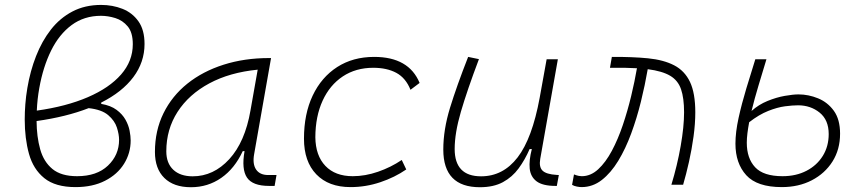

<svg xmlns="http://www.w3.org/2000/svg" viewBox="-20 -762 3556 792"><path d="M397.5 -338.9V-333.5Q437 -326.7 460.9 -308.8Q484.9 -291 497.6 -268.3Q510.3 -245.6 514.6 -222.9Q519 -200.2 519 -182.6Q519 -130.4 491.7 -86.4Q464.4 -42.5 413.3 -16.4Q362.3 9.8 291.5 9.8Q208.5 9.8 162.8 -27.1Q117.2 -64 99.6 -127.2Q82 -190.4 82 -269Q82 -299.8 84.5 -332Q86.9 -364.3 92.8 -398.9Q104.5 -468.8 128.7 -530.5Q152.8 -592.3 189.9 -639.9Q227.1 -687.5 278.8 -714.6Q330.6 -741.7 397 -741.7Q444.3 -741.7 485.1 -725.6Q525.9 -709.5 551 -674.1Q576.2 -638.7 576.2 -580.6Q576.2 -505.4 530 -443.8Q483.9 -382.3 397.5 -338.9ZM131.8 -305.7Q253.4 -322.8 342.3 -361.1Q431.2 -399.4 479.5 -454.8Q527.8 -510.3 527.8 -579.6Q527.8 -627.9 506.8 -653.1Q485.8 -678.2 455.6 -687.5Q425.3 -696.8 396.5 -696.8Q327.1 -696.8 275.6 -658.7Q224.1 -620.6 190.9 -553.5Q157.7 -486.3 142.1 -398.9Q133.8 -353 131.8 -305.7ZM345.7 -315.9Q252.9 -279.8 130.9 -262.7Q131.3 -197.8 145.8 -146.2Q160.2 -94.7 196.3 -64.9Q232.4 -35.2 297.9 -35.2Q379.4 -35.2 425.3 -78.9Q471.2 -122.6 471.2 -185.1Q471.2 -207.5 462.2 -235.8Q453.1 -264.2 426.3 -287.1Q399.4 -310.1 345.7 -315.9Z M767.6 10.3Q696.8 10.3 658 -27.8Q619.1 -65.9 619.1 -135.3Q619.1 -223.1 654.3 -294.7Q689.5 -366.2 752.9 -417Q816.4 -467.8 902.3 -495.1Q988.3 -522.5 1089.4 -522.5H1098.1L1028.3 -126Q1021 -85.4 1036.4 -62.7Q1051.8 -40 1086.4 -40H1120.6L1112.8 4.9H1089.8Q1022 4.9 998.8 -29.5Q975.6 -64 988.8 -138.7H981.4Q948.2 -66.9 892.8 -28.3Q837.4 10.3 767.6 10.3ZM774.9 -34.7Q860.8 -34.7 925.8 -105.5Q990.7 -176.3 1013.2 -306.2L1043 -474.6Q927.7 -463.4 843.3 -418Q758.8 -372.6 712.4 -300.5Q666 -228.5 666 -137.7Q666 -88.9 694.8 -61.8Q723.6 -34.7 774.9 -34.7Z M1435.1 -35.2Q1486.3 -35.2 1539.3 -53.5Q1592.3 -71.8 1637.2 -102.1L1655.8 -63Q1608.4 -30.3 1548.6 -10.3Q1488.8 9.8 1425.8 9.8Q1335.4 9.8 1284.7 -43Q1233.9 -95.7 1233.9 -189.9Q1233.9 -292 1269.8 -367.7Q1305.7 -443.4 1370.8 -485.4Q1436 -527.3 1523.4 -527.3Q1666.5 -527.3 1710.9 -419.9L1673.3 -391.6Q1653.8 -440.4 1615 -461.4Q1576.2 -482.4 1519.5 -482.4Q1447.8 -482.4 1394 -446.8Q1340.3 -411.1 1310.8 -346.7Q1281.2 -282.2 1280.8 -195.8Q1281.7 -120.1 1322.3 -77.6Q1362.8 -35.2 1435.1 -35.2Z M1959.5 10.3Q1808.6 10.3 1808.6 -145Q1808.6 -227.1 1836.4 -317.6Q1864.3 -408.2 1911.1 -527.3L1955.6 -518.1Q1906.7 -388.7 1881.1 -300.8Q1855.5 -212.9 1855.5 -147.5Q1855.5 -34.7 1964.4 -34.7Q2055.2 -34.7 2115.2 -112.8Q2175.3 -190.9 2206.1 -358.4L2234.9 -517.6H2281.2L2208.5 -106.9Q2202.6 -73.2 2218 -58.1Q2233.4 -43 2276.4 -40.5L2285.2 -40L2276.9 4.9H2271.5Q2218.8 4.9 2193.6 -13.9Q2168.5 -32.7 2165 -66.7Q2161.6 -100.6 2173.8 -147H2164.6Q2145.5 -103 2119.4 -67.4Q2093.3 -31.7 2054.7 -10.7Q2016.1 10.3 1959.5 10.3Z M2749.5 0Q2773.9 -80.1 2787.8 -159.7Q2801.8 -239.3 2801.8 -298.8Q2801.8 -357.4 2789.3 -393.8Q2776.9 -430.2 2744.4 -449.5Q2711.9 -468.8 2651.9 -476.6Q2640.6 -411.1 2623.8 -342.8Q2606.9 -274.4 2583.7 -211.4Q2560.5 -148.4 2530.3 -98.6Q2500 -48.8 2462.4 -19.5Q2424.8 9.8 2378.9 9.8Q2371.1 9.8 2359.6 7.6Q2348.1 5.4 2339.8 0.5L2347.7 -42.5Q2360.4 -37.6 2367.7 -36.4Q2375 -35.2 2379.9 -35.2Q2416.5 -35.2 2447.5 -63.7Q2478.5 -92.3 2503.9 -139.9Q2529.3 -187.5 2549.1 -246.1Q2568.8 -304.7 2583.5 -365.5Q2598.1 -426.3 2607.4 -480.5Q2583.5 -481.9 2555.7 -482.4Q2527.8 -482.9 2496.1 -482.4L2503.9 -527.3Q2588.9 -527.8 2653.1 -521.5Q2717.3 -515.1 2760.7 -492.7Q2804.2 -470.2 2826.2 -424.1Q2848.1 -377.9 2848.1 -298.8Q2848.1 -251.5 2840.8 -198.5Q2833.5 -145.5 2822 -94.2Q2810.5 -43 2797.9 0Z M3205.1 9.8Q3103 9.8 3058.3 -39.3Q3013.7 -88.4 3013.7 -169.4Q3013.7 -216.3 3026.6 -275.4Q3039.6 -334.5 3058.6 -397.2Q3077.6 -460 3095.7 -517.6H3141.6Q3125.5 -464.4 3108.9 -409.4Q3092.3 -354.5 3080.1 -304.2Q3109.4 -330.6 3146 -345.5Q3182.6 -360.4 3217 -366.5Q3251.5 -372.6 3273.9 -372.6Q3314.9 -372.6 3354.5 -356.4Q3394 -340.3 3419.7 -304.9Q3445.3 -269.5 3445.3 -210.4Q3445.3 -145.5 3414.1 -95.9Q3382.8 -46.4 3328.6 -18.3Q3274.4 9.8 3205.1 9.8ZM3070.3 -257.8Q3065.9 -234.4 3063.2 -212.9Q3060.5 -191.4 3060.5 -173.3Q3060.5 -108.9 3095 -72Q3129.4 -35.2 3208 -35.2Q3263.7 -35.2 3306.6 -57.4Q3349.6 -79.6 3374 -118.9Q3398.4 -158.2 3398.4 -209Q3398.4 -267.1 3361.1 -297.4Q3323.7 -327.6 3272 -327.6Q3249.5 -327.6 3218 -323.5Q3186.5 -319.3 3148.9 -304.4Q3111.3 -289.6 3070.3 -257.8Z"/></svg>

Font: Cascadia Code NF ExtraLight
Style: Italic
Weight: 200
Italic angle: -10°
Monospace: yes
Designer: Aaron Bell
Foundry: Saja Typeworks
Version: Version 2404.023; ttfautohint (v1.8.4)